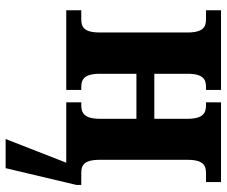

<svg xmlns="http://www.w3.org/2000/svg" viewBox="-80 -496 786 665"><g transform="rotate(90 312.5 -163.0)"><path d="M15 0H291V-52H282C257 -52 235 -59 235 -117V-243H391V-117C391 -59 368 -52 343 -52H334V0H543L461 210H562L620 -35V-52H579C554 -52 533 -59 533 -116V-420C533 -476 554 -484 579 -484H610V-536H334V-484H343C369 -484 391 -477 391 -419V-305H235V-419C235 -477 256 -484 282 -484H291V-536H15V-484H46C71 -484 92 -476 92 -420V-116C92 -59 71 -52 46 -52H15Z"/></g></svg>

Font: Noto Serif SemiCondensed
Style: Bold
Weight: 700
Width: 4
Designer: Monotype Design Team
Foundry: Monotype Imaging Inc.
Version: Version 2.015